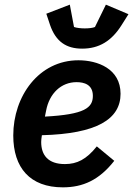

<svg xmlns="http://www.w3.org/2000/svg" viewBox="-20 -793 572 825"><path d="M333 -584C406 -584 460 -617 503 -686L532 -732L435 -773L388 -677C379 -673 362 -671 344 -671C328 -671 309 -673 298 -677L280 -773L179 -734L195 -686C220 -613 266 -584 333 -584ZM250 12C336 12 406 -19 471 -102L396 -164C351 -108 311 -88 259 -88C187 -88 157 -126 157 -183C157 -190 158 -199 160 -212C396 -218 498 -281 498 -390C498 -498 399 -534 317 -534C147 -534 37 -380 37 -211C37 -72 109 12 250 12ZM309 -440C341 -440 379 -430 379 -381C379 -330 344 -301 173 -292L178 -317C192 -392 243 -440 309 -440Z"/></svg>

Font: Braiins Sans SemiBold
Style: Italic
Weight: 600
Italic angle: -11.31°
Designer: Mike Abbink, Paul van der Laan, Pieter van Rosmalen, Jiri Chlebus, Lubos Buracinsky
Foundry: Bold Monday, Sudetype
Version: Version 1.000;hotconv 1.0.109;makeotfexe 2.5.65596